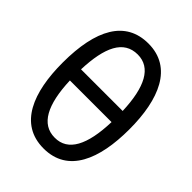

<svg xmlns="http://www.w3.org/2000/svg" viewBox="-211 -834 952 952"><g transform="rotate(45 265.0 -358.0)"><path d="M265 10C436 10 499 -148 499 -358C499 -568 434 -726 265 -726C105 -726 31 -591 31 -358C31 -151 93 10 265 10ZM266 -650C359 -650 405 -561 411 -399H119C125 -559 167 -650 266 -650ZM266 -67C172 -67 125 -157 119 -321H411C406 -156 360 -66 266 -67Z"/></g></svg>

Font: Noto Sans Mono Condensed
Style: Regular
Weight: 400
Width: 3
Designer: Monotype Design Team
Foundry: Monotype Imaging Inc.
Version: Version 2.014